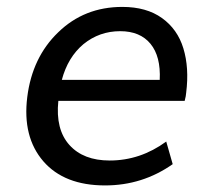

<svg xmlns="http://www.w3.org/2000/svg" viewBox="-20 -534 609 564"><path d="M449.2 -299.3Q452.6 -368.2 422.1 -405.3Q391.6 -442.4 333 -442.4Q272 -442.4 225.1 -404.3Q179.2 -365.7 161.6 -299.3ZM288.6 10.7Q168.9 10.7 107.4 -60.1Q45.4 -131.8 60.1 -249Q74.7 -365.7 150.9 -439Q227.5 -513.7 339.4 -513.7Q410.2 -513.7 455.8 -481Q501.5 -448.2 518.6 -392.1Q536.1 -335 526.9 -261.7Q526.4 -252.4 522.5 -237.8H151.4Q142.6 -153.8 184.1 -107.9Q225.1 -62.5 302.2 -62.5Q392.1 -62.5 468.3 -118.2L487.3 -51.8Q398.4 10.7 288.6 10.7Z"/></svg>

Font: Ride
Style: Italic
Weight: 400
Version: Version 3.000